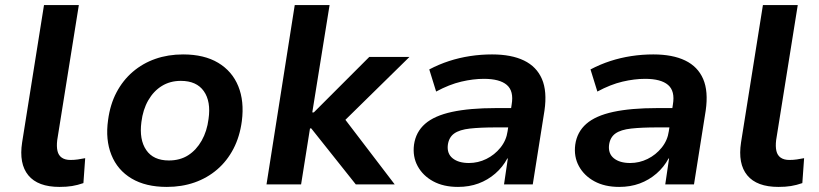

<svg xmlns="http://www.w3.org/2000/svg" viewBox="-20 -725 3222 755"><path d="M214 10Q129 10 91.5 -35.5Q54 -81 67 -165L153 -705H290L205 -174Q202 -149 206 -131.5Q210 -114 223 -105Q236 -96 257 -96Q272 -96 286 -98Q300 -100 315 -103L308 -5Q285 3 263.5 6.5Q242 10 214 10Z M636 10Q553 10 497.5 -23Q442 -56 418 -116Q394 -176 405 -253Q413 -314 438 -361.5Q463 -409 502 -442.5Q541 -476 591 -493.5Q641 -511 700 -511Q783 -511 838 -478Q893 -445 917 -386Q941 -327 931 -249Q923 -188 898 -140Q873 -92 834 -58.5Q795 -25 745 -7.5Q695 10 636 10ZM644 -94Q688 -94 720 -114.5Q752 -135 773 -172Q794 -209 800 -257Q810 -326 781.5 -366.5Q753 -407 691 -407Q649 -407 616.5 -387Q584 -367 563 -330.5Q542 -294 536 -245Q527 -176 555 -135Q583 -94 644 -94Z M1028 0 1139 -705H1276L1208 -283H1214L1432 -501H1590L1317 -233L1319 -279L1532 0H1379L1204 -220H1199L1164 0Z M1781 10Q1724 10 1683.5 -12Q1643 -34 1622.5 -71.5Q1602 -109 1608 -156Q1615 -206 1651.5 -238Q1688 -270 1757.5 -285Q1827 -300 1930 -300H2008L1997 -224H1930Q1869 -224 1828 -219.5Q1787 -215 1766 -200Q1745 -185 1741 -155Q1737 -121 1760 -102.5Q1783 -84 1824 -84Q1860 -84 1892.5 -100Q1925 -116 1948 -144.5Q1971 -173 1976 -209L1992 -314Q2001 -367 1973 -391Q1945 -415 1883 -415Q1841 -415 1794 -404Q1747 -393 1695 -365L1668 -452Q1706 -472 1746 -485Q1786 -498 1828.5 -504.5Q1871 -511 1915 -511Q1991 -511 2040.5 -487Q2090 -463 2111 -414.5Q2132 -366 2121 -290L2075 0H1962L1977 -102H1975Q1957 -68 1927.5 -42.5Q1898 -17 1861.5 -3.5Q1825 10 1781 10Z M2415 10Q2358 10 2317.5 -12Q2277 -34 2256.5 -71.5Q2236 -109 2242 -156Q2249 -206 2285.5 -238Q2322 -270 2391.5 -285Q2461 -300 2564 -300H2642L2631 -224H2564Q2503 -224 2462 -219.5Q2421 -215 2400 -200Q2379 -185 2375 -155Q2371 -121 2394 -102.5Q2417 -84 2458 -84Q2494 -84 2526.5 -100Q2559 -116 2582 -144.5Q2605 -173 2610 -209L2626 -314Q2635 -367 2607 -391Q2579 -415 2517 -415Q2475 -415 2428 -404Q2381 -393 2329 -365L2302 -452Q2340 -472 2380 -485Q2420 -498 2462.5 -504.5Q2505 -511 2549 -511Q2625 -511 2674.5 -487Q2724 -463 2745 -414.5Q2766 -366 2755 -290L2709 0H2596L2611 -102H2609Q2591 -68 2561.5 -42.5Q2532 -17 2495.5 -3.5Q2459 10 2415 10Z M3041 10Q2956 10 2918.5 -35.5Q2881 -81 2894 -165L2980 -705H3117L3032 -174Q3029 -149 3033 -131.5Q3037 -114 3050 -105Q3063 -96 3084 -96Q3099 -96 3113 -98Q3127 -100 3142 -103L3135 -5Q3112 3 3090.5 6.5Q3069 10 3041 10Z"/></svg>

Font: Nunito Sans 7pt
Style: Bold Italic
Weight: 700
Italic angle: -9°
Version: Version 3.101;gftools[0.9.27]